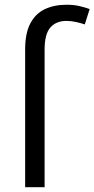

<svg xmlns="http://www.w3.org/2000/svg" viewBox="-20 -785 396 805"><path d="M258.8 -697.3Q215.3 -697.3 191.2 -669.7Q167 -642.1 167 -577.6V0H85.4V-578.1Q85.4 -645 106.9 -686.3Q128.4 -727.5 167.5 -746.3Q206.5 -765.1 259.8 -765.1Q289.6 -765.1 313.2 -759.5Q336.9 -753.9 356 -747.1L335.4 -682.6Q319.8 -688 299.6 -692.6Q279.3 -697.3 258.8 -697.3Z"/></svg>

Font: Wonky
Style: Regular
Weight: 400
Designer: Monotype Design Team
Foundry: Monotype Imaging Inc.
Version: Version 3.000